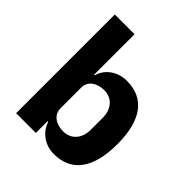

<svg xmlns="http://www.w3.org/2000/svg" viewBox="-205 -873 1018 1018"><g transform="rotate(45 304.0 -364.0)"><path d="M69 -740H217V-437H222C237 -496 295 -537 363 -537C496 -537 565 -442 565 -263C565 -84 496 12 363 12C328 12 297 1 273 -17C248 -35 230 -60 222 -88H217V0H69ZM314 -108C370 -108 411 -150 411 -217V-308C411 -375 370 -417 314 -417C258 -417 217 -388 217 -340V-185C217 -137 258 -108 314 -108Z"/></g></svg>

Font: Plexus Sans Bold
Style: Regular
Weight: 700
Version: Version 2.001;PS 002.001;hotconv 1.0.70;makeotf.lib2.5.58329